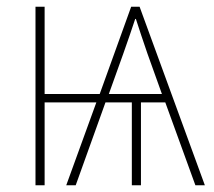

<svg xmlns="http://www.w3.org/2000/svg" viewBox="-20 -548 632 568"><path d="M382 -492Q390 -467 397.5 -444.5Q405 -422 416 -390L459 -270H302L345 -390Q356 -422 364 -444.5Q372 -467 380 -492ZM393 -528H368L275 -270H112V-528H85V0H112V-245H265L176 0H204L292 -245H370V0H397V-245H469L558 0H586Z"/></svg>

Font: Noto Sans Display Thin
Style: Regular
Weight: 250
Designer: Monotype Design Team
Foundry: Monotype Imaging Inc.
Version: Version 1.900